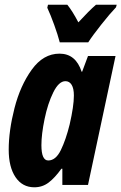

<svg xmlns="http://www.w3.org/2000/svg" viewBox="-20 -786 516 816"><path d="M17 -150Q17 -230 41.5 -326Q66 -422 115 -490Q164 -558 233 -558Q302 -558 327 -481H329L354 -548H471L354 0H245V-69H241Q213 -30 186.5 -10Q160 10 126 10Q75 10 46 -33Q17 -76 17 -150ZM276 -257Q294 -335 294 -380Q294 -410 284.5 -425.5Q275 -441 258 -441Q230 -441 206.5 -393.5Q183 -346 169.5 -280.5Q156 -215 156 -169Q156 -104 185 -104Q217 -104 238.5 -148Q260 -192 276 -257ZM181 -753 184 -766H266Q288 -739 313 -691Q358 -740 388 -766H476L473 -755Q448 -729 410 -681Q372 -633 355 -606H234Q226 -637 210.5 -680Q195 -723 181 -753Z"/></svg>

Font: Noto Sans Display Ex Bold Cond
Style: Italic
Weight: 800
Width: 3
Italic angle: -12°
Designer: Monotype Design team
Foundry: Monotype Imaging Inc.
Version: Version 1.000